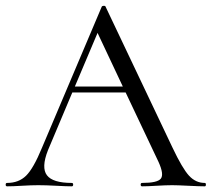

<svg xmlns="http://www.w3.org/2000/svg" viewBox="-24 -657 746 677"><path d="M698 -12Q702 -12 702 -6Q702 0 698 0Q679 0 640 -2Q601 -4 583 -4Q561 -4 528 -2Q495 0 477 0Q472 0 472 -6Q472 -12 477 -12Q531 -12 543 -27Q555 -42 535 -86L419 -331H231L145 -127Q121 -66 141.5 -39Q162 -12 229 -12Q234 -12 234 -6Q234 0 229 0Q210 0 174 -2Q138 -4 111 -4Q86 -4 53.5 -2Q21 0 1 0Q-4 0 -4 -6Q-4 -12 1 -12Q42 -12 68 -37.5Q94 -63 124 -136L335 -634Q336 -636 341.5 -636.5Q347 -637 348 -634L584 -137Q619 -63 642.5 -37.5Q666 -12 698 -12ZM240 -352H409L320 -541Z"/></svg>

Font: Cormorant
Style: Regular
Weight: 400
Designer: Christian Thalmann (Catharsis Fonts)
Version: Version 1.000;PS 001.000;hotconv 1.0.70;makeotf.lib2.5.58329